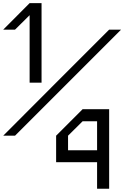

<svg xmlns="http://www.w3.org/2000/svg" viewBox="-52 -853 792 1207"><path d="M634.2 -166.7V333.3H558.3V166.7H300.8V0L467.5 -166.7ZM558.3 91.7V-90.8H467.5L375.8 0V91.7ZM209.2 -166.7Q141.7 -98.3 42.5 0H-31.7Q135 -167.5 300.8 -333.3L634.2 -666.7H709.2Q641.7 -598.3 542.5 -500Q475 -431.7 375.8 -333.3Q308.3 -265 209.2 -166.7ZM209.2 -833.3V-333.3H134.2V-757.5L42.5 -666.7H-31.7L134.2 -833.3Z"/></svg>

Font: 0xA000
Style: Regular
Weight: 400
Version: Version 0.1